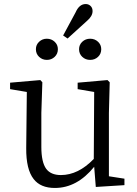

<svg xmlns="http://www.w3.org/2000/svg" viewBox="-20 -918 679 952"><path d="M252 14Q181 14 147 -30Q109 -78 110 -184L113 -462L30 -476V-508L180 -521L190 -510L185 -358V-190Q185 -114 209 -81Q232 -50 282 -50Q368 -50 445 -130L447 -462L365 -476V-508L513 -521L524 -510L520 -358V-44L597 -32V0L455 9L447 -91Q362 14 252 14ZM158 -674Q158 -696 174 -711Q190 -726 212 -726Q235 -726 251 -711Q267 -696 267 -674Q267 -651 251 -636Q235 -621 212.5 -621Q190 -621 174 -636Q158 -651 158 -674ZM427 -621Q404 -621 388 -636Q372 -651 372 -674Q372 -696 388 -711Q404 -726 427 -726Q450 -726 466 -711Q482 -696 482 -674Q482 -651 466 -636Q450 -621 427 -621ZM315 -727 293 -742 355 -857Q373 -898 405 -898Q419 -898 429 -888.5Q439 -879 439 -863Q439 -838 412 -815Z"/></svg>

Font: Cactus Classical Serif
Style: Regular
Weight: 400
Designer: Henry Chan (via Glyphwiki)、田海東、宇文滿月
Foundry: Moonlit Owen
Version: Version 1.000